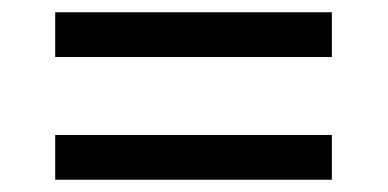

<svg xmlns="http://www.w3.org/2000/svg" viewBox="-20 -479 632 313"><path d="M70 -459H521V-386H70ZM70 -259H521V-186H70Z"/></svg>

Font: ltamil05
Style: Book
Weight: 400
Designer: Jelle Bosma - Monotype Design Team
Foundry: Monotype Imaging Inc.
Version: Version 2.003